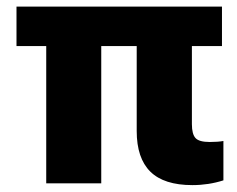

<svg xmlns="http://www.w3.org/2000/svg" viewBox="-20 -548 709 574"><path d="M643.6 -410.2H553.7V-176.8Q553.7 -147 564.5 -135.3Q575.2 -123.5 606.9 -123.5Q631.3 -123.5 647.9 -126.5V-8.8Q603.5 5.4 555.2 5.4Q470.2 5.4 429.4 -34.9Q388.7 -75.2 388.7 -156.2V-410.2H282.7V0H118.2V-410.2H29.3V-528.3H643.6Z"/></svg>

Font: Roboto
Style: Regular
Weight: 900
Designer: Google
Version: Version 2.001171; 2014